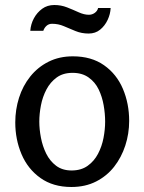

<svg xmlns="http://www.w3.org/2000/svg" viewBox="-20 -734 577 767"><path d="M265 13Q192 13 141.5 -23Q91 -59 66 -118Q41 -177 41 -245Q41 -296 56 -343.5Q71 -391 101 -428.5Q131 -466 174 -487.5Q217 -509 271 -509Q345 -509 395.5 -473.5Q446 -438 471 -379Q496 -320 496 -251Q496 -200 480.5 -152.5Q465 -105 436 -68Q407 -31 364 -9Q321 13 265 13ZM266 -53Q304 -53 330 -71.5Q356 -90 371.5 -119.5Q387 -149 393.5 -183Q400 -217 400 -248Q400 -280 394 -314Q388 -348 374 -377Q360 -406 334 -424.5Q308 -443 270 -443Q232 -443 206.5 -424.5Q181 -406 165.5 -376.5Q150 -347 143.5 -313Q137 -279 137 -248Q137 -218 143.5 -184Q150 -150 164.5 -120.5Q179 -91 204 -72Q229 -53 266 -53ZM422 -702Q421 -678 410 -654.5Q399 -631 380 -615.5Q361 -600 334 -600Q306 -600 281.5 -610Q257 -620 235 -629.5Q213 -639 188 -639Q175 -639 166 -631Q157 -623 153 -611H101Q103 -638 115.5 -661Q128 -684 148.5 -699Q169 -714 197 -714Q224 -714 248 -704.5Q272 -695 294 -685Q316 -675 335 -675Q348 -675 358.5 -682.5Q369 -690 372 -702Z"/></svg>

Font: Rosario Medium
Style: Regular
Weight: 500
Version: Version 1.201